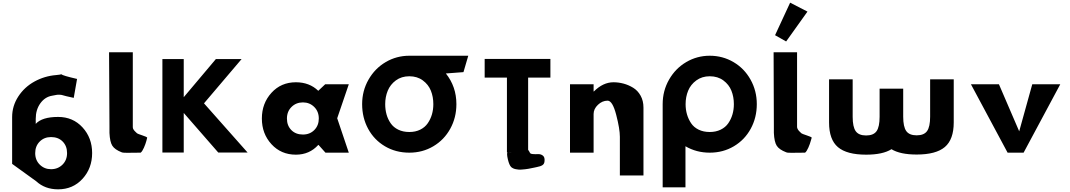

<svg xmlns="http://www.w3.org/2000/svg" viewBox="-20 -1145 8026 1440"><path d="M558 -553 533 -411Q504 -417 477.5 -423.5Q451 -430 446 -432Q441 -434 426 -434.5Q411 -435 404.5 -433.5Q398 -432 370 -427Q317 -418 282.5 -370Q248 -322 248 -254V-216Q295 -268 416 -268Q527 -268 599 -189.5Q671 -111 671 3Q671 117 599 196Q527 275 416 275Q317 275 251 214L71 84V-267Q71 -350 117 -421Q163 -492 238.5 -533.5Q314 -575 401 -582Q433 -585 440 -588Q449 -578 558 -553ZM483 3Q483 -50 450 -83.5Q417 -117 363 -117Q311 -117 277.5 -83Q244 -49 244 3.5Q244 56 278.5 90Q313 124 363 124Q414 124 448.5 90Q483 56 483 3ZM440 -588Z M798 -753 801 -200V-199Q800 -181 801 -167V-148Q804 -81 822.5 -52Q841 -23 892 -3Q899 0 912 0.5Q925 1 938 1Q951 1 980.5 0.5Q1010 0 1035 0Q1047 -9 1059.5 -37.5Q1072 -66 1078 -89L1084 -113Q1080 -119 1046.5 -130Q1013 -141 1008 -145Q1005 -148 998.5 -154Q992 -160 989 -163.5Q986 -167 982.5 -172Q979 -177 977.5 -181.5Q976 -186 976 -191V-753Z M1837 -1H1617L1358 -298V-1H1198V-702H1358V-416L1599 -702H1792L1510 -370Z M2199 -528Q2301 -528 2367 -464L2419 -513H2596L2509 -258L2596 0H2421L2369 -58H2367Q2301 15 2199 15Q2088 15 2016 -63.5Q1944 -142 1944 -256Q1944 -370 2016 -449Q2088 -528 2199 -528ZM2252 -136Q2304 -136 2337.5 -170Q2371 -204 2371 -256Q2371 -309 2336.5 -343Q2302 -377 2252 -377Q2201 -377 2166.5 -343Q2132 -309 2132 -256Q2132 -203 2165 -169.5Q2198 -136 2252 -136Z M2869 -364Q2869 -323 2879 -287Q2889 -251 2910 -220.5Q2931 -190 2967 -172.5Q3003 -155 3050 -155Q3096 -155 3131.5 -172.5Q3167 -190 3188 -220.5Q3209 -251 3219.5 -287Q3230 -323 3230 -364Q3230 -419 3211.5 -465Q3193 -511 3151 -542Q3109 -573 3050 -573Q2991 -573 2949 -542Q2907 -511 2888 -464.5Q2869 -418 2869 -364ZM3050 -727H3492L3456 -604L3324 -594Q3403 -495 3403 -364Q3403 -263 3357 -179.5Q3311 -96 3230 -48Q3149 0 3050 0Q2948 0 2867 -48Q2786 -96 2741 -179Q2696 -262 2696 -364Q2696 -464 2744 -548Q2792 -632 2873 -679.5Q2954 -727 3050 -727Z M3615 -563V-703H4108V-563H3941V-21Q3948 -13 3954 0Q3957 9 3976.5 10.5Q3996 12 4016 11Q4036 10 4051.5 22Q4067 34 4064 63Q4063 84 4048.5 93.5Q4034 103 4006 108Q4003 109 3987.5 112Q3972 115 3965 116.5Q3958 118 3942.5 121Q3927 124 3917.5 124.5Q3908 125 3894 126.5Q3880 128 3870 127Q3860 126 3849 124Q3838 122 3829.5 118Q3821 114 3814 108Q3799 93 3789 50Q3779 7 3786 -2H3782V-563ZM3821 -1 3795 -2Q3807 0 3821 -1Z M4255 0V-513H4432V-459H4434Q4503 -528 4581 -528Q4619 -528 4656.5 -518Q4694 -508 4728.5 -487Q4763 -466 4784.5 -427.5Q4806 -389 4806 -338V171H4629V-119Q4629 -178 4601.5 -284Q4574 -390 4537 -390Q4497 -390 4464.5 -359Q4432 -328 4432 -290V0Z M5122 -364Q5122 -323 5132.5 -287Q5143 -251 5163.5 -220.5Q5184 -190 5220 -172.5Q5256 -155 5303 -155Q5349 -155 5385 -172.5Q5421 -190 5442 -220.5Q5463 -251 5473.5 -287Q5484 -323 5484 -364Q5484 -419 5465.5 -465Q5447 -511 5405 -542Q5363 -573 5303 -573Q5245 -573 5202.5 -542Q5160 -511 5141 -464.5Q5122 -418 5122 -364ZM4950 -364Q4950 -464 4998 -548Q5046 -632 5127 -679.5Q5208 -727 5303 -727Q5400 -727 5481 -679.5Q5562 -632 5609 -548Q5656 -464 5656 -364Q5656 -263 5610.5 -179.5Q5565 -96 5484 -48Q5403 0 5303 0Q5203 0 5121 -48V260H4950V-352Q4950 -358 4950 -364Z M5793 -881 5906 -1125 6036 -1058 5876 -834ZM5782 -753 5784 -200V-199Q5783 -181 5784 -167V-148Q5787 -81 5805.5 -52Q5824 -23 5876 -3Q5882 0 5895 0.5Q5908 1 5921 1Q5934 1 5963.5 0.5Q5993 0 6018 0Q6030 -9 6042.5 -37.5Q6055 -66 6061 -89L6068 -113Q6063 -119 6029.5 -130Q5996 -141 5991 -145Q5988 -148 5981.5 -154Q5975 -160 5972 -163.5Q5969 -167 5965.5 -172Q5962 -177 5960.5 -181.5Q5959 -186 5958 -191V-753Z M6375 -550V-269Q6375 -193 6398 -161Q6421 -129 6476 -129Q6531 -129 6554 -161Q6577 -193 6577 -269V-480H6754V-270Q6754 -194 6777 -162Q6800 -130 6855 -130Q6910 -130 6933 -162Q6956 -194 6956 -270V-550H7133V-227Q7133 -99 7066.5 -42.5Q7000 14 6855 14Q6731 14 6666 -26Q6601 15 6476 15Q6331 15 6264.5 -41.5Q6198 -98 6198 -226V-550Z M7472 -513 7624 -160 7722 -513H7932L7657 0H7537L7262 -513Z"/></svg>

Font: Hussar
Style: BoldWeb
Weight: 700
Foundry: Cannot Into Space Fonts
Version: Version 2.00